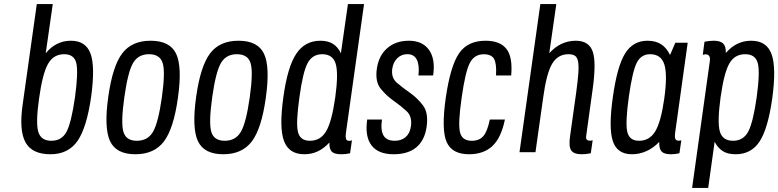

<svg xmlns="http://www.w3.org/2000/svg" viewBox="-20 -750 3835 946"><path d="M91.9 -236.9Q73.1 -108.1 105.4 -49.1Q137.7 10 228.6 10Q316.3 10 361.9 -55.5Q407.4 -121 429.3 -275.1Q449.3 -421.9 426.1 -485.6Q402.9 -549.3 329.6 -549.3Q291.9 -549.3 261 -533.6Q230.1 -517.9 205.3 -487.6L240 -730H161.3ZM172.3 -263.3Q189.1 -385.6 216 -434.2Q242.9 -482.9 296.4 -482.9Q345.6 -482.9 356 -438.8Q366.4 -394.7 349.3 -269.4Q331.4 -145.6 307.9 -101Q284.3 -56.4 233 -56.4Q182.3 -56.4 168.9 -99.8Q155.4 -143.1 172.3 -263.3Z M513.4 -272.9Q491.9 -119.3 522.2 -54.6Q552.6 10 646.9 10Q740.1 10 787.9 -53.4Q835.7 -116.7 856.7 -268.3Q878.3 -421.9 847.6 -485.6Q817 -549.3 722 -549.3Q629.4 -549.3 582.1 -486.9Q534.7 -424.4 513.4 -272.9ZM592.6 -271Q610.1 -395.4 635.4 -439.1Q660.6 -482.9 714.1 -482.9Q768.1 -482.9 781.6 -439.1Q795.1 -395.4 777.6 -271Q760 -145.9 734.1 -101.1Q708.3 -56.4 654.3 -56.4Q600.7 -56.4 587.9 -101.1Q575 -145.9 592.6 -271Z M946.4 -272.9Q924.9 -119.3 955.2 -54.6Q985.6 10 1079.9 10Q1173.1 10 1220.9 -53.4Q1268.7 -116.7 1289.7 -268.3Q1311.3 -421.9 1280.6 -485.6Q1250 -549.3 1155 -549.3Q1062.4 -549.3 1015.1 -486.9Q967.7 -424.4 946.4 -272.9ZM1025.6 -271Q1043.1 -395.4 1068.4 -439.1Q1093.6 -482.9 1147.1 -482.9Q1201.1 -482.9 1214.6 -439.1Q1228.1 -395.4 1210.6 -271Q1193 -145.9 1167.1 -101.1Q1141.3 -56.4 1087.3 -56.4Q1033.7 -56.4 1020.9 -101.1Q1008 -145.9 1025.6 -271Z M1694.3 -730 1659.6 -487.6Q1644.3 -519.4 1619.7 -534.4Q1595.1 -549.3 1558.4 -549.3Q1482.4 -549.3 1439.4 -484.6Q1396.4 -419.9 1376.1 -270.9Q1354.9 -120 1379.4 -55Q1403.9 10 1479.4 10Q1515.4 10 1545.7 -4.3Q1576 -18.6 1603.1 -47.9Q1601.9 -15.9 1614.7 -2.9Q1627.6 10 1661.1 10Q1672 10 1682.4 8.9Q1692.7 7.7 1704.9 5.1L1714.1 -58.9Q1710.1 -56.9 1707.1 -56.5Q1704.1 -56.1 1700 -56.1Q1687.4 -56.1 1684.6 -66.5Q1681.9 -76.9 1684.1 -93.1L1773.7 -730ZM1631.9 -270.9Q1615 -151.6 1587.3 -104Q1559.6 -56.4 1507 -56.4Q1458.3 -56.4 1447.9 -100.6Q1437.4 -144.9 1455.3 -270.9Q1472.1 -394.7 1495.5 -438.8Q1518.9 -482.9 1567.7 -482.9Q1619.9 -482.9 1634 -435.7Q1648.1 -388.6 1631.9 -270.9Z M2082 -125.1Q2091.7 -194 2064.3 -230.4Q2036.9 -266.7 2000.8 -292Q1964.7 -317.3 1935.6 -342.1Q1906.6 -367 1912.7 -411.4Q1917.6 -444 1937.9 -463.6Q1958.1 -483.1 1987.3 -483.1Q2019.6 -483.1 2033.5 -456.2Q2047.4 -429.3 2041.7 -378.3H2114.1Q2126 -458.6 2093.9 -503.9Q2061.9 -549.3 1994.4 -549.3Q1930.4 -549.3 1888.2 -512.9Q1846 -476.4 1836.7 -411.4Q1827.7 -347.7 1855.4 -313.4Q1883 -279 1918.6 -254Q1954.3 -229 1983 -202.6Q2011.7 -176.3 2004.6 -127.4Q1999.7 -92.7 1978.6 -74.6Q1957.6 -56.4 1924.7 -56.4Q1885.4 -56.4 1869.9 -81.9Q1854.4 -107.4 1861.9 -161H1789.1Q1777.3 -77.1 1810.6 -33.6Q1843.9 10 1919.4 10Q1990.6 10 2031.5 -24.3Q2072.4 -58.6 2082 -125.1Z M2254.7 -269.1Q2272.3 -395 2294.4 -438.8Q2316.4 -482.6 2363.6 -482.6Q2401.4 -482.6 2414.4 -459.7Q2427.3 -436.9 2423.9 -378.3H2498.7Q2506.6 -469.9 2474.9 -509.6Q2443.3 -549.3 2372.1 -549.3Q2284.6 -549.3 2241.9 -487.5Q2199.3 -425.7 2176.3 -268.3Q2154 -110.4 2180.6 -50.2Q2207.1 10 2291 10Q2362.6 10 2406 -30.4Q2449.4 -70.9 2467.7 -161H2393.4Q2381.4 -102.6 2361.6 -79.5Q2341.9 -56.4 2304 -56.4Q2255.9 -56.4 2246.1 -99.7Q2236.4 -143 2254.7 -269.1Z M2816.7 -549.3Q2779 -549.3 2746 -533.6Q2713 -517.9 2686.3 -487.6L2721 -730H2642.3L2539.6 0H2618.3L2656.3 -269.1Q2672.4 -388.4 2700.3 -435.6Q2728.1 -482.9 2781.3 -482.9Q2800.7 -482.9 2812.4 -475.5Q2824 -468.1 2828 -447.8Q2832 -427.4 2829.6 -390.9Q2827.1 -354.3 2819.1 -295.1L2788.9 -80.1Q2781.3 -28.9 2794.1 -9.4Q2806.9 10 2846.9 10Q2856.7 10 2867.1 8.9Q2877.4 7.7 2890.9 5.1L2900.1 -58.9Q2895.1 -57.6 2892.6 -57.2Q2890 -56.9 2886.7 -56.9Q2874.1 -56.9 2870.1 -63.5Q2866.1 -70.1 2868.7 -83.9L2900.1 -310.9Q2918.7 -444 2900.1 -496.6Q2881.4 -549.3 2816.7 -549.3Z M3307.4 -539.3 3281.4 -479Q3264.4 -514.7 3237.2 -532Q3210 -549.3 3170.1 -549.3Q3098.4 -549.3 3059.4 -485.7Q3020.4 -422.1 2999.4 -270.4Q2978 -119.3 2999.5 -54.6Q3021 10 3093.7 10Q3130.6 10 3164.9 -5.4Q3199.3 -20.7 3227.9 -50.7Q3227.3 -16.6 3240 -3.3Q3252.7 10 3285.6 10Q3296.1 10 3305.8 8.9Q3315.4 7.7 3327.6 5.1L3336.9 -58.9Q3332.9 -57.6 3329.9 -57.2Q3326.9 -56.9 3323.7 -56.9Q3310.4 -56.9 3307.1 -66.5Q3303.9 -76.1 3306.1 -93.1L3368.3 -539.3ZM3252.7 -262.7Q3236.6 -149.4 3208.5 -102.9Q3180.4 -56.4 3128.6 -56.4Q3080.9 -56.4 3070.6 -100.6Q3060.4 -144.9 3078.6 -275.1Q3096.1 -398.9 3117.4 -440.9Q3138.7 -482.9 3183.1 -482.9Q3237.4 -482.9 3253.4 -431.9Q3269.3 -380.9 3252.7 -262.7Z M3390.1 175.9H3469.3L3501.1 -51.7Q3515 -23.3 3539.4 -6.6Q3563.7 10 3604.7 10Q3681.4 10 3722.7 -53.1Q3764 -116.3 3785 -266.1Q3805.6 -416.4 3781.6 -482.9Q3757.7 -549.3 3681.1 -549.3Q3644.7 -549.3 3614 -534.6Q3583.3 -520 3556.1 -489Q3557.4 -521 3543.6 -535.1Q3529.9 -549.3 3495.9 -549.3Q3485.3 -549.3 3474.8 -548.1Q3464.3 -547 3451.1 -544.4L3442.6 -479.7Q3451.9 -482.4 3456.4 -482.4Q3469.3 -482.4 3474.6 -473.4Q3479.9 -464.3 3477.3 -448.1ZM3530.4 -271Q3547.3 -391.1 3573.4 -437Q3599.6 -482.9 3651.7 -482.9Q3702 -482.9 3713.6 -438.8Q3725.3 -394.7 3708.1 -269.9Q3690.3 -145.3 3666.2 -100.9Q3642.1 -56.4 3591.9 -56.4Q3539.7 -56.4 3526.6 -102.6Q3513.6 -148.7 3530.4 -271Z"/></svg>

Font: Secuela ExtLt
Style: Italic
Weight: 200
Italic angle: -8°
Designer: Fernando Haro
Foundry: deFharo
Version: Version 1.704